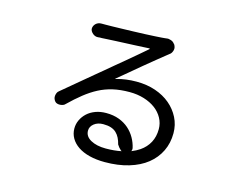

<svg xmlns="http://www.w3.org/2000/svg" viewBox="-108 -920 1415 1132"><g transform="rotate(15 600.0 -354.0)"><path d="M336 -695Q336 -704 340 -712Q344 -720 350.5 -726Q357 -732 365.5 -735Q374 -738 384 -738H409Q422 -738 448.5 -738.5Q475 -739 508.5 -740Q542 -741 578.5 -742Q615 -743 648.5 -744.5Q682 -746 708.5 -747.5Q735 -749 748 -750Q758 -751 765.5 -751.5Q773 -752 779 -753Q789 -755 803.5 -750Q818 -745 824 -736L829 -731Q834 -723 836 -714.5Q838 -706 836 -697.5Q834 -689 829.5 -681Q825 -673 818 -669Q816 -667 815 -666.5Q814 -666 812.5 -664.5Q811 -663 808 -661Q805 -659 798 -653Q780 -639 749 -613.5Q718 -588 682.5 -559Q647 -530 611.5 -499.5Q576 -469 547 -446Q545 -444 545.5 -443.5Q546 -443 548 -444Q579 -453 609.5 -457Q640 -461 673 -461Q736 -461 788.5 -443Q841 -425 879 -393Q917 -361 939 -317.5Q961 -274 961 -223Q961 -163 937 -113.5Q913 -64 868.5 -28.5Q824 7 759 26.5Q694 46 613 46Q561 46 519.5 35.5Q478 25 449 5.5Q420 -14 404.5 -41Q389 -68 389 -100Q389 -127 400.5 -151.5Q412 -176 432.5 -195Q453 -214 482.5 -225Q512 -236 548 -236Q592 -236 626.5 -223Q661 -210 686 -188Q711 -166 727.5 -137Q744 -108 751 -76Q752 -69 750 -62Q749 -60 748 -57Q776 -68 798 -83Q833 -107 852 -142.5Q871 -178 871 -224Q871 -260 854 -291Q837 -322 807.5 -344Q778 -366 737.5 -378.5Q697 -391 649 -391Q593 -391 547.5 -380.5Q502 -370 462 -349Q422 -328 383 -297Q344 -266 302 -225Q297 -219 288.5 -216Q280 -213 271 -212.5Q262 -212 253.5 -214.5Q245 -217 240 -223Q234 -230 231 -238.5Q228 -247 229 -256Q230 -265 233.5 -273.5Q237 -282 244 -287Q274 -312 305 -338Q336 -364 366 -389Q396 -414 423.5 -437Q451 -460 473 -478Q493 -495 523 -520Q553 -545 584.5 -571Q616 -597 645.5 -622.5Q675 -648 695 -665Q697 -667 696.5 -668.5Q696 -670 694 -670Q679 -669 656 -668Q633 -667 605.5 -665.5Q578 -664 548.5 -663Q519 -662 492 -660.5Q465 -659 443 -658Q421 -657 407 -656H396Q391 -656 385 -655Q376 -654 367.5 -657Q359 -660 352 -666Q345 -672 340.5 -679.5Q336 -687 336 -695ZM693 -42Q691 -43 688 -45Q681 -51 674.5 -59Q668 -67 663 -75Q658 -96 649.5 -113Q641 -130 628 -142.5Q615 -155 595.5 -161.5Q576 -168 548 -168Q514 -168 492 -150.5Q470 -133 470 -108Q470 -73 506 -53Q542 -33 598 -33Q650 -33 693 -42Z"/></g></svg>

Font: Maple Mono NF CN
Style: Regular
Weight: 400
Monospace: yes
Designer: subframe7536
Version: Version 7.000